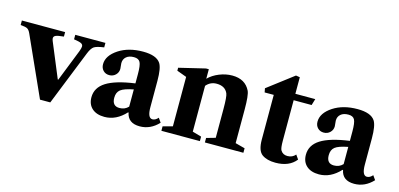

<svg xmlns="http://www.w3.org/2000/svg" viewBox="-68 -1050 3004 1445"><g transform="rotate(15 1434.5 -327.0)"><path d="M361 10H281L73 -452Q62 -476 48 -484Q34 -492 -5 -495V-530H332V-495Q288 -491 271 -484Q254 -477 254 -462Q254 -454 259 -441L371 -171H375L473 -419Q483 -446 483 -458Q483 -474 467.5 -481.5Q452 -489 411 -495V-530H646V-495Q588 -487 568.5 -473.5Q549 -460 532 -418Z M782 10Q720 10 685 -21.5Q650 -53 650 -108Q650 -183 721 -228Q792 -273 943 -294V-367Q943 -435 930.5 -458.5Q918 -482 882 -482Q844 -482 822.5 -463.5Q801 -445 801 -414Q801 -406 803 -391.5Q805 -377 805 -370Q805 -342 785 -322.5Q765 -303 736 -303Q707 -303 688.5 -322Q670 -341 670 -371Q670 -438 749 -490Q826 -540 938 -540Q1042 -540 1075 -490Q1098 -454 1098 -356V-150Q1098 -66 1136 -66Q1159 -66 1180 -90L1203 -57Q1140 10 1057 10Q965 10 950 -69H946Q873 10 782 10ZM874 -84Q916 -84 943 -113V-247Q870 -233 843.5 -212Q817 -191 817 -149Q817 -84 874 -84Z M1454 -55 1524 -35V0H1224V-35L1299 -55V-440L1223 -468V-491L1427 -540H1449V-466Q1483 -500 1533 -520Q1583 -540 1633 -540Q1734 -540 1773 -460Q1788 -428 1788 -318V-55L1863 -35V0H1563V-35L1633 -55V-279Q1633 -376 1623 -399Q1601 -450 1535 -450Q1486 -450 1454 -412Z M2114 10Q2048 10 2009 -18Q1971 -46 1971 -132V-480H1900L1894 -511L2095 -664L2126 -659V-530H2281L2266 -480H2126V-166Q2126 -105 2136 -90Q2153 -62 2189 -62Q2227 -62 2251 -90L2274 -57Q2221 10 2114 10Z M2453 10Q2391 10 2356 -21.5Q2321 -53 2321 -108Q2321 -183 2392 -228Q2463 -273 2614 -294V-367Q2614 -435 2601.5 -458.5Q2589 -482 2553 -482Q2515 -482 2493.5 -463.5Q2472 -445 2472 -414Q2472 -406 2474 -391.5Q2476 -377 2476 -370Q2476 -342 2456 -322.5Q2436 -303 2407 -303Q2378 -303 2359.5 -322Q2341 -341 2341 -371Q2341 -438 2420 -490Q2497 -540 2609 -540Q2713 -540 2746 -490Q2769 -454 2769 -356V-150Q2769 -66 2807 -66Q2830 -66 2851 -90L2874 -57Q2811 10 2728 10Q2636 10 2621 -69H2617Q2544 10 2453 10ZM2545 -84Q2587 -84 2614 -113V-247Q2541 -233 2514.5 -212Q2488 -191 2488 -149Q2488 -84 2545 -84Z"/></g></svg>

Font: Libre Caslon Text
Style: Bold
Weight: 700
Designer: Pablo Impallari, Rodrigo Fuenzalida
Foundry: Pablo Impallari, Rodrigo Fuenzalida
Version: Version 1.002